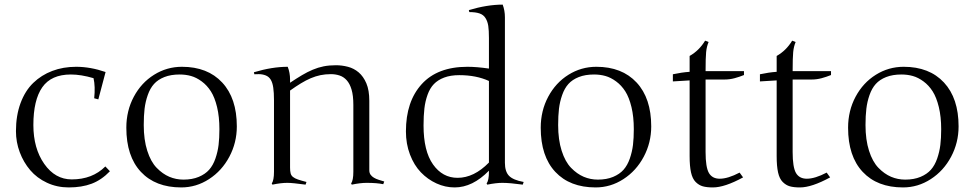

<svg xmlns="http://www.w3.org/2000/svg" viewBox="-20 -800 4264 840"><path d="M280.8 20Q229.5 20 185.5 -0.5Q141.6 -21 112.3 -55.4Q83 -89.8 66.4 -134Q49.8 -178.2 49.8 -226.1Q49.8 -294.4 69.8 -348.6Q89.8 -402.8 125.5 -437.3Q161.1 -471.7 208.7 -489.7Q256.3 -507.8 313 -507.8Q375.5 -507.8 441.9 -484.9L410.2 -365.2L392.1 -370.1Q397.5 -421.4 389.2 -458Q334.5 -474.1 290 -474.1Q204.1 -474.1 165 -418.2Q126 -362.3 126 -252.9Q126 -150.9 173.6 -83Q221.2 -15.1 293.9 -15.1Q384.3 -15.1 440.9 -71.8L460.9 -50.8Q424.3 -12.7 381.1 3.7Q337.9 20 280.8 20Z M775.9 -507.8Q888.2 -507.8 952.1 -439Q1016.1 -370.1 1016.1 -247.1Q1016.1 -175.8 983.4 -114.3Q950.7 -52.7 894.5 -16.4Q838.4 20 772.9 20Q660.2 20 596.4 -48.1Q532.7 -116.2 532.7 -241.2Q532.7 -315.4 565.4 -376.7Q598.1 -438 654.1 -472.9Q710 -507.8 775.9 -507.8ZM766.1 -474.1Q727.5 -474.1 699.2 -462.9Q670.9 -451.7 653.8 -432.6Q636.7 -413.6 626.5 -384.3Q616.2 -355 612.5 -324.2Q608.9 -293.5 608.9 -252.9Q608.9 -188.5 624.3 -140.4Q639.6 -92.3 665.5 -65.7Q691.4 -39.1 720.7 -26.6Q750 -14.2 782.7 -14.2Q820.8 -14.2 849.4 -26.1Q877.9 -38.1 895 -57.4Q912.1 -76.7 922.4 -106.2Q932.6 -135.7 936.3 -166Q939.9 -196.3 939.9 -234.9Q939.9 -289.1 929.7 -331.5Q919.4 -374 902.6 -400.4Q885.7 -426.8 862.5 -443.8Q839.4 -460.9 815.9 -467.5Q792.5 -474.1 766.1 -474.1Z M1178.7 -361.8Q1178.7 -394.5 1175.5 -416.5Q1172.4 -438.5 1164.3 -451.7Q1156.2 -464.8 1142.1 -470.2Q1127.9 -475.6 1112.1 -475.6Q1096.2 -475.6 1092.8 -475.1L1090.8 -483.9Q1170.4 -507.8 1238.8 -507.8Q1249 -481.9 1249 -452.1V-438Q1277.3 -457 1301.3 -471.2Q1325.2 -485.4 1348.4 -495.1Q1371.6 -504.9 1396 -509.8Q1420.4 -514.6 1449.7 -514.6Q1476.1 -514.6 1502.2 -507.8Q1528.3 -501 1549.1 -483.4Q1569.8 -465.8 1582.8 -435.5Q1595.7 -405.3 1595.7 -358.9V-55.2Q1595.7 -43.5 1601.3 -35.6Q1606.9 -27.8 1616 -22.5Q1625 -17.1 1636.7 -13.4Q1648.4 -9.8 1661.1 -5.9L1656.7 5.9Q1629.4 0 1584 0Q1556.2 0 1519 7.8L1516.1 2.9Q1525.9 -11.2 1525.9 -48.8V-340.8Q1525.9 -381.8 1518.1 -408Q1510.3 -434.1 1496.8 -449Q1483.4 -463.9 1465.6 -469.7Q1447.8 -475.6 1427.7 -475.6Q1403.3 -475.6 1382.1 -471.2Q1360.8 -466.8 1339.6 -457.8Q1318.4 -448.7 1296.4 -435.3Q1274.4 -421.9 1249 -403.8V-66.9Q1249 -51.3 1251.5 -41.7Q1253.9 -32.2 1261.7 -25.9Q1269.5 -19.5 1283.7 -14.6Q1297.9 -9.8 1320.8 -3.9L1316.9 7.8Q1288.6 3.9 1268.8 2Q1249 0 1236.8 0Q1209 0 1171.9 7.8L1168.9 2.9Q1178.7 -11.2 1178.7 -48.8Z M2119.1 -633.8Q2119.1 -667 2116.2 -686.5Q2113.3 -706.1 2104.2 -720.7Q2095.2 -735.4 2078.1 -741.2Q2061 -747.1 2033.2 -747.1L2031.2 -755.9Q2111.8 -779.8 2179.2 -779.8Q2189 -753.9 2189 -724.1V-87.9Q2189 -49.3 2207 -30.8Q2225.1 -12.2 2271 -3.9L2267.1 7.8Q2210.9 0 2177.2 0Q2150.9 0 2111.8 7.8L2108.9 2.9Q2119.1 -11.2 2119.1 -48.8V-53.2Q2047.4 20 1969.2 20Q1927.7 20 1889.4 2.4Q1851.1 -15.1 1821.3 -46.1Q1791.5 -77.1 1773.7 -123.8Q1755.9 -170.4 1755.9 -225.1Q1755.9 -356 1825 -431.9Q1894 -507.8 2024.9 -507.8Q2065.9 -507.8 2119.1 -500ZM2119.1 -445.8Q2063.5 -471.2 1989.3 -471.2Q1951.2 -471.2 1923.3 -460.7Q1895.5 -450.2 1878.2 -432.1Q1860.8 -414.1 1850.6 -385.5Q1840.3 -356.9 1836.7 -325.2Q1833 -293.5 1833 -251Q1833 -139.2 1874.5 -80.6Q1916 -22 1981.9 -22Q2053.7 -22 2119.1 -88.9Z M2588.9 -507.8Q2701.2 -507.8 2765.1 -439Q2829.1 -370.1 2829.1 -247.1Q2829.1 -175.8 2796.4 -114.3Q2763.7 -52.7 2707.5 -16.4Q2651.4 20 2585.9 20Q2473.1 20 2409.4 -48.1Q2345.7 -116.2 2345.7 -241.2Q2345.7 -315.4 2378.4 -376.7Q2411.1 -438 2467 -472.9Q2522.9 -507.8 2588.9 -507.8ZM2579.1 -474.1Q2540.5 -474.1 2512.2 -462.9Q2483.9 -451.7 2466.8 -432.6Q2449.7 -413.6 2439.5 -384.3Q2429.2 -355 2425.5 -324.2Q2421.9 -293.5 2421.9 -252.9Q2421.9 -188.5 2437.3 -140.4Q2452.6 -92.3 2478.5 -65.7Q2504.4 -39.1 2533.7 -26.6Q2563 -14.2 2595.7 -14.2Q2633.8 -14.2 2662.4 -26.1Q2690.9 -38.1 2708 -57.4Q2725.1 -76.7 2735.4 -106.2Q2745.6 -135.7 2749.3 -166Q2752.9 -196.3 2752.9 -234.9Q2752.9 -289.1 2742.7 -331.5Q2732.4 -374 2715.6 -400.4Q2698.7 -426.8 2675.5 -443.8Q2652.3 -460.9 2628.9 -467.5Q2605.5 -474.1 2579.1 -474.1Z M3066.9 -134.8Q3066.9 -68.4 3081.5 -43.2Q3096.2 -18.1 3128.9 -18.1Q3164.6 -18.1 3215.8 -44.9L3231 -23.9Q3150.4 20 3099.1 20Q3071.8 20 3054.7 15.1Q3037.6 10.3 3023.4 -3.9Q3009.3 -18.1 3003.2 -45.7Q2997.1 -73.2 2997.1 -117.2V-448.2L2923.8 -443.8V-475.1Q2962.4 -483.4 2997.1 -485.8V-555.2Q3038.6 -578.6 3064.9 -622.1L3080.1 -616.2Q3071.8 -596.7 3069.3 -572Q3066.9 -547.4 3066.9 -488.8H3234.9V-471.7Q3214.4 -463.4 3193.4 -457.8Q3172.4 -452.1 3149.9 -452.1H3066.9Z M3447.8 -134.8Q3447.8 -68.4 3462.4 -43.2Q3477.1 -18.1 3509.8 -18.1Q3545.4 -18.1 3596.7 -44.9L3611.8 -23.9Q3531.2 20 3480 20Q3452.6 20 3435.5 15.1Q3418.5 10.3 3404.3 -3.9Q3390.1 -18.1 3384 -45.7Q3377.9 -73.2 3377.9 -117.2V-448.2L3304.7 -443.8V-475.1Q3343.3 -483.4 3377.9 -485.8V-555.2Q3419.4 -578.6 3445.8 -622.1L3460.9 -616.2Q3452.6 -596.7 3450.2 -572Q3447.8 -547.4 3447.8 -488.8H3615.7V-471.7Q3595.2 -463.4 3574.2 -457.8Q3553.2 -452.1 3530.8 -452.1H3447.8Z M3933.6 -507.8Q4045.9 -507.8 4109.9 -439Q4173.8 -370.1 4173.8 -247.1Q4173.8 -175.8 4141.1 -114.3Q4108.4 -52.7 4052.2 -16.4Q3996.1 20 3930.7 20Q3817.9 20 3754.2 -48.1Q3690.4 -116.2 3690.4 -241.2Q3690.4 -315.4 3723.1 -376.7Q3755.9 -438 3811.8 -472.9Q3867.7 -507.8 3933.6 -507.8ZM3923.8 -474.1Q3885.3 -474.1 3856.9 -462.9Q3828.6 -451.7 3811.5 -432.6Q3794.4 -413.6 3784.2 -384.3Q3773.9 -355 3770.3 -324.2Q3766.6 -293.5 3766.6 -252.9Q3766.6 -188.5 3782 -140.4Q3797.4 -92.3 3823.2 -65.7Q3849.1 -39.1 3878.4 -26.6Q3907.7 -14.2 3940.4 -14.2Q3978.5 -14.2 4007.1 -26.1Q4035.6 -38.1 4052.7 -57.4Q4069.8 -76.7 4080.1 -106.2Q4090.3 -135.7 4094 -166Q4097.7 -196.3 4097.7 -234.9Q4097.7 -289.1 4087.4 -331.5Q4077.1 -374 4060.3 -400.4Q4043.5 -426.8 4020.3 -443.8Q3997.1 -460.9 3973.6 -467.5Q3950.2 -474.1 3923.8 -474.1Z"/></svg>

Font: Junge
Style: Regular
Weight: 400
Designer: Alexei Vanyashin
Foundry: Cyreal (www.cyreal.org)
Version: Version 1.002